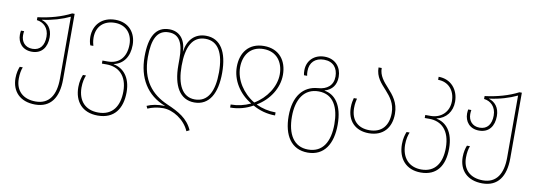

<svg xmlns="http://www.w3.org/2000/svg" viewBox="-60 -921 4327 1553"><g transform="rotate(10 2104.0 -144.0)"><path d="M264 250C392 250 452 159 452 11V-528H432C355 -488 259 -461 160 -449V-425C214 -419 260 -379 260 -306C260 -236 228 -190 164 -190C103 -190 71 -233 71 -285C71 -297 72 -309 74 -319H48C47 -309 45 -297 45 -285C45 -221 85 -166 164 -166C245 -166 286 -224 286 -306C286 -376 249 -418 200 -433V-435C282 -445 364 -470 426 -500V10C426 141 376 225 264 225C161 225 98 167 98 67C98 29 104 -5 114 -29H89C80 -7 71 27 71 67C71 174 138 250 264 250Z M778 250C913 250 976 159 976 23C976 -99 913 -167 834 -181V-183C911 -200 958 -264 958 -361C958 -460 897 -538 786 -538C676 -538 609 -466 609 -366C609 -340 615 -313 621 -299H646C642 -312 636 -338 636 -366C636 -458 696 -513 786 -513C879 -513 932 -448 932 -361C932 -254 874 -195 783 -195H739V-170H777C875 -170 949 -109 949 22C949 140 897 225 778 225C674 225 611 161 610 50C610 5 619 -29 629 -53H604C595 -31 584 3 584 50C584 168 650 250 778 250Z M1507 250 1531 238C1491 146 1413 105 1319 64C1187 7 1096 -96 1096 -286C1096 -433 1133 -513 1229 -513C1319 -513 1350 -440 1350 -320V-264C1350 -97 1409 10 1529 10C1651 10 1710 -96 1710 -265C1710 -436 1650 -538 1530 -538C1439 -538 1381 -477 1368 -380H1367C1364 -486 1306 -538 1229 -538C1118 -538 1069 -449 1069 -286C1069 -112 1147 20 1300 78V79C1238 77 1192 87 1154 104L1164 125C1200 109 1243 99 1290 99C1371 99 1469 160 1507 250ZM1529 -15C1426 -15 1377 -110 1377 -264C1377 -421 1424 -513 1530 -513C1635 -513 1684 -421 1684 -265C1684 -109 1636 -15 1529 -15Z M1822 0C1890 0 1952 -18 2007 -49C2061 -18 2124 0 2191 0V-25C2134 -25 2079 -38 2031 -61V-63C2130 -122 2197 -225 2197 -334C2197 -450 2132 -538 2007 -538C1881 -538 1818 -450 1818 -334C1818 -225 1883 -122 1983 -63V-61C1934 -38 1879 -25 1822 -25ZM2007 -74C1911 -131 1845 -233 1845 -334C1845 -432 1897 -513 2007 -513C2117 -513 2171 -432 2171 -334C2171 -233 2103 -131 2007 -74Z M2502 250C2638 250 2703 143 2703 -14C2703 -178 2635 -254 2551 -267V-269C2611 -286 2644 -331 2644 -396C2644 -474 2594 -538 2504 -538C2420 -538 2361 -482 2361 -401C2361 -386 2362 -373 2365 -361H2391C2388 -373 2387 -386 2387 -400C2387 -470 2431 -513 2504 -513C2580 -513 2618 -463 2618 -395C2618 -322 2569 -283 2494 -278C2375 -269 2300 -178 2300 -15C2300 143 2367 250 2502 250ZM2501 225C2383 225 2327 128 2327 -15C2327 -161 2389 -253 2505 -253C2629 -253 2676 -148 2676 -14C2676 130 2622 225 2501 225Z M2962 10C3079 10 3144 -66 3144 -181C3144 -274 3098 -327 3052 -378C3012 -422 2974 -465 2974 -528H2948C2948 -449 2994 -404 3038 -355C3078 -310 3117 -262 3117 -183C3117 -82 3066 -15 2962 -15C2870 -15 2810 -70 2810 -171C2810 -206 2816 -232 2820 -249H2794C2789 -231 2783 -204 2783 -171C2783 -61 2850 10 2962 10Z M3431 250C3564 250 3624 159 3624 19C3624 -118 3561 -187 3482 -201V-203C3559 -220 3606 -281 3606 -362C3606 -462 3541 -538 3440 -538V-513C3523 -513 3580 -452 3580 -362C3580 -274 3517 -215 3431 -215H3387V-190H3425C3523 -190 3597 -126 3597 19C3597 140 3546 225 3431 225C3333 225 3269 161 3268 50C3268 5 3277 -29 3287 -53H3262C3253 -31 3242 3 3242 50C3242 168 3309 250 3431 250Z M3937 250C4065 250 4125 159 4125 11V-528H4105C4028 -488 3932 -461 3833 -449V-425C3887 -419 3933 -379 3933 -306C3933 -236 3901 -190 3837 -190C3776 -190 3744 -233 3744 -285C3744 -297 3745 -309 3747 -319H3721C3720 -309 3718 -297 3718 -285C3718 -221 3758 -166 3837 -166C3918 -166 3959 -224 3959 -306C3959 -376 3922 -418 3873 -433V-435C3955 -445 4037 -470 4099 -500V10C4099 141 4049 225 3937 225C3834 225 3771 167 3771 67C3771 29 3777 -5 3787 -29H3762C3753 -7 3744 27 3744 67C3744 174 3811 250 3937 250Z"/></g></svg>

Font: Noto Sans Georgian SemiCondensed Thin
Style: Regular
Weight: 100
Width: 4
Designer: Monotype Design Team, Akaki Razmadze
Foundry: Google LLC
Version: Version 2.005